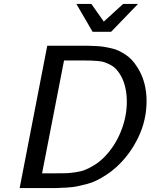

<svg xmlns="http://www.w3.org/2000/svg" viewBox="-20 -958 767 978"><path d="M510.7 -157.2Q565.4 -212.9 595.7 -288.3Q626 -363.8 626 -439Q626 -515.1 597.7 -568.8Q586.9 -588.4 574.2 -602.8Q561.5 -617.2 545.2 -626Q528.8 -634.8 515.4 -639.9Q502 -645 480.5 -647Q459 -648.9 446.3 -649.4Q433.6 -649.9 409.2 -649.9H306.2L194.3 -75.2H266.6Q298.8 -75.2 316.2 -75.7Q333.5 -76.2 363 -80.3Q392.6 -84.5 413.6 -92.8Q434.6 -101.1 460.7 -117.2Q486.8 -133.3 510.7 -157.2ZM726.6 -443.4Q726.6 -345.7 684.1 -257.6Q641.6 -169.4 571.8 -106Q547.4 -84 520.8 -66.9Q494.1 -49.8 471.4 -38.6Q448.7 -27.3 419.4 -19.8Q390.1 -12.2 370.1 -8.3Q350.1 -4.4 318.1 -2.4Q286.1 -0.5 268.6 -0.2Q251 0 216.8 0H80.1L220.7 -725.1H387.7Q415 -725.1 429.2 -724.9Q443.4 -724.6 469 -723.4Q494.6 -722.2 510 -719.5Q525.4 -716.8 547.6 -711.9Q569.8 -707 585.2 -699.2Q600.6 -691.4 618.2 -680.4Q635.7 -669.4 650.1 -654.1Q664.6 -638.7 677.2 -619.1Q726.6 -544.9 726.6 -443.4ZM508.8 -848.1 607.4 -938H683.1L545.9 -795.9H451.7L369.1 -938H445.3Z"/></svg>

Font: Aurulent Sans
Style: Italic
Weight: 400
Italic angle: -11°
Version: Version 2007.05.04